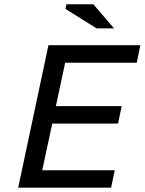

<svg xmlns="http://www.w3.org/2000/svg" viewBox="-20 -872 672 892"><path d="M64.5 0ZM205.1 -662.1H632.3L615.2 -580.6H282.7L239.7 -378.9H545.4L528.3 -297.9H222.7L176.3 -81.1H513.2L496.1 0H64.5ZM509.8 -740.2H428.7L284.2 -830.6L288.6 -852.1H413.6Z"/></svg>

Font: PT Astra Sans
Style: Italic
Weight: 400
Italic angle: -16°
Designer: A.Korolkova, I. Chaeva
Foundry: ParaType Ltd
Version: Version 1.001; ttfautohint (v1.6)